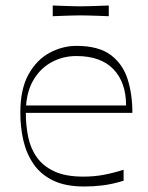

<svg xmlns="http://www.w3.org/2000/svg" viewBox="-20 -663 538 699"><path d="M287 16Q218 16 173 -6Q128 -28 102 -66Q76 -104 65 -152Q54 -200 54 -252Q54 -339 84 -392.5Q114 -446 161 -471Q208 -496 258 -496Q339 -496 383 -463Q427 -430 444.5 -375Q462 -320 462 -252H74Q74 -207 82.5 -165Q91 -123 114 -90.5Q137 -58 178 -39Q219 -20 283 -20Q323 -20 357.5 -26.5Q392 -33 430 -45V-5Q387 8 353 12Q319 16 287 16ZM439 -279Q439 -363 393 -411Q347 -459 258 -459Q210 -459 169.5 -437.5Q129 -416 104 -375.5Q79 -335 75 -279ZM172 -604V-643Q194 -642 211.5 -641.5Q229 -641 244 -640.5Q259 -640 273 -640Q288 -640 303 -640.5Q318 -641 336 -641.5Q354 -642 376 -643V-604Q354 -605 336 -605.5Q318 -606 302.5 -606.5Q287 -607 272 -607Q258 -607 243.5 -606.5Q229 -606 211.5 -605.5Q194 -605 172 -604Z"/></svg>

Font: Ojuju ExtraLight
Style: Regular
Weight: 200
Designer: Chisaokwu Joboson, Mirko Velimirovic
Foundry: Udi Foundry
Version: Version 1.000